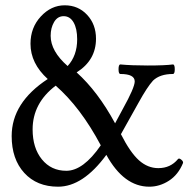

<svg xmlns="http://www.w3.org/2000/svg" viewBox="-20 -690 717 724"><path d="M199 14Q119 14 71.5 -38Q24 -90 24 -177Q24 -303 160 -392Q95 -451 95 -525Q95 -586 134 -628Q173 -670 224 -670Q275 -670 308.5 -634Q342 -598 342 -544Q342 -463 269 -417Q349 -345 414 -225L443 -279Q488 -360 488 -383Q488 -411 434 -411Q427 -411 427 -429Q427 -447 434 -447Q476 -443 537 -443Q602 -443 632 -447Q639 -447 639 -429Q639 -411 632 -411Q583 -411 557 -386Q535 -362 502 -302L436 -184Q471 -115 504 -85.5Q537 -56 577 -56Q623 -56 651 -90Q655 -95 663.5 -88Q672 -81 670 -75Q652 -31 617 -8.5Q582 14 543 14Q447 14 381 -106Q293 14 199 14ZM235 -441Q271 -480 271 -542Q271 -582 257.5 -605.5Q244 -629 220 -629Q197 -629 184 -607Q171 -585 171 -555Q171 -497 235 -441ZM230 -46Q294 -46 360 -142Q284 -285 190 -367Q103 -301 103 -202Q103 -132 138 -89Q173 -46 230 -46Z"/></svg>

Font: Junicode Cond Medium
Style: Regular
Weight: 500
Width: 3
Designer: Peter S. Baker
Version: Version 2.201